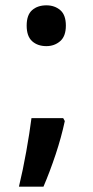

<svg xmlns="http://www.w3.org/2000/svg" viewBox="-20 -573 347 720"><path d="M154 -400Q121 -400 100.5 -418.5Q80 -437 80 -477Q80 -517 100.5 -535Q121 -553 154 -553Q185 -553 206 -535Q227 -517 227 -477Q227 -437 205.5 -418.5Q184 -400 154 -400ZM217 -130 223 -119Q210 -58 188.5 6.5Q167 71 143 127H51Q66 65 78.5 -5Q91 -75 98 -130Z"/></svg>

Font: Noto Sans Devanagari SemiCondensed SemiBold
Style: Regular
Weight: 600
Width: 4
Designer: Jelle Bosma - Monotype Design Team
Foundry: Monotype Imaging Inc.
Version: Version 2.004; ttfautohint (v1.8.4.7-5d5b)